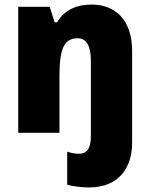

<svg xmlns="http://www.w3.org/2000/svg" viewBox="-20 -583 658 843"><path d="M371 240C508 240 560 146 560 45V-360C560 -497 485 -563 382 -563C318 -563 262 -540 231 -485H220L198 -553H60V0H241V-246C241 -367 260 -415 321 -415C360 -415 379 -381 379 -316V15C379 74 357 92 328 92C309 92 295 89 275 83V228C302 236 342 240 371 240Z"/></svg>

Font: Noto Sans Sinhala SemiCondensed Black
Style: Regular
Weight: 900
Width: 4
Designer: Jelle Bosma - Monotype Design Team
Foundry: Monotype Imaging Inc.
Version: Version 2.006